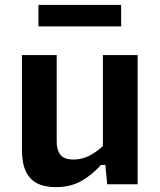

<svg xmlns="http://www.w3.org/2000/svg" viewBox="-20 -762 660 794"><path d="M405.5 -534.2H549.2V0H423.3L414.2 -96.7H405.5ZM214.5 -534.2V-178.6Q214.5 -149.9 222.9 -133Q231.2 -116.1 246.3 -109.2Q261.3 -102.3 283 -102.3Q322.8 -102.3 358.2 -122.7Q393.6 -143 427 -179.4V-79.9H397.8Q355.8 -34.2 312.1 -11.1Q268.5 11.9 210.9 11.9Q164.3 11.9 133.3 -4Q102.3 -20 86.6 -53.9Q70.8 -87.8 70.8 -141.5V-534.2ZM481 -652.8H139V-741.6H481Z"/></svg>

Font: Monaspace Neon Var
Style: Regular
Weight: 400
Designer: Riley Cran and the Lettermatic Team
Version: Version 1.000 (Monaspace Neon Var)